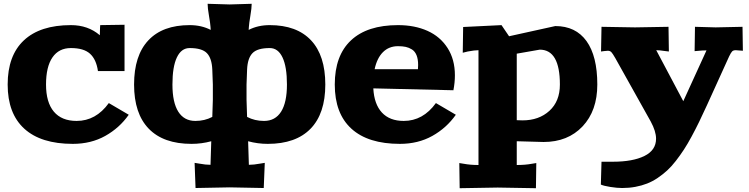

<svg xmlns="http://www.w3.org/2000/svg" viewBox="-20 -741 3907 1002"><path d="M350.1 -609.9Q439.5 -609.9 501 -557.1Q501 -581.1 502 -594.2L502.9 -609.9L629.9 -611.8V-370.1H491.2Q482.4 -431.2 449.7 -460.7Q417 -490.2 350.1 -490.2Q287.1 -490.2 253.7 -441.4Q220.2 -392.6 220.2 -299.8Q220.2 -207 261 -158.4Q301.8 -109.9 379.9 -109.9Q480.5 -109.9 547.9 -203.1L651.9 -142.1Q603.5 -73.2 529.3 -31.7Q455.1 9.8 359.9 9.8Q193.8 9.8 106.9 -69.3Q20 -148.4 20 -299.8Q20 -451.2 104.7 -530.5Q189.5 -609.9 350.1 -609.9Z M969.7 -609.9Q1031.2 -609.9 1079.6 -585L1078.6 -600.1Q1077.6 -618.2 1070.6 -658.7Q1063.5 -699.2 1063.5 -721.2L1178.7 -717.8L1293.5 -721.2Q1293.5 -699.2 1286.6 -658.7Q1279.8 -618.2 1278.8 -600.1L1277.8 -585Q1326.2 -609.9 1387.7 -609.9Q1528.8 -609.9 1603.3 -530.5Q1677.7 -451.2 1677.7 -299.8Q1677.7 -148.4 1600.8 -69.3Q1523.9 9.8 1377.4 9.8Q1325.2 9.8 1274.9 -3.9L1278.8 119.1Q1304.2 119.1 1337.9 112.8L1361.8 108.9L1356.4 240.2L1178.7 236.8L1000.5 240.2L995.6 108.9L1019.5 112.8Q1053.2 119.1 1078.6 119.1L1082.5 -3.9Q1032.2 9.8 979.5 9.8Q833 9.8 756.3 -69.3Q679.7 -148.4 679.7 -299.8Q679.7 -451.2 754.2 -530.5Q828.6 -609.9 969.7 -609.9ZM879.9 -299.8Q879.9 -206.5 910.4 -158.2Q940.9 -109.9 999.5 -109.9Q1048.3 -109.9 1087.9 -130.9L1090.8 -220.2V-299.8L1087.9 -377.9Q1085.4 -437 1059.8 -463.6Q1034.2 -490.2 969.7 -490.2Q926.3 -490.2 903.1 -441.4Q879.9 -392.6 879.9 -299.8ZM1266.6 -220.2 1269.5 -130.9Q1309.1 -109.9 1357.9 -109.9Q1416.5 -109.9 1447 -158.2Q1477.5 -206.5 1477.5 -299.8Q1477.5 -392.6 1454.3 -441.4Q1431.2 -490.2 1387.7 -490.2Q1323.2 -490.2 1297.6 -463.6Q1272 -437 1269.5 -377.9L1266.6 -299.8Z M2057.1 -609.9Q2144 -609.9 2210.7 -580.1Q2277.3 -550.3 2315.7 -490.5Q2354 -430.7 2354 -348.1Q2354 -310.1 2346.2 -270L1928.2 -279.8Q1932.6 -197.3 1973.1 -153.6Q2013.7 -109.9 2086.9 -109.9Q2187.5 -109.9 2254.9 -203.1L2358.9 -142.1Q2310.5 -73.2 2236.3 -31.7Q2162.1 9.8 2066.9 9.8Q1900.9 9.8 1814 -69.3Q1727.1 -148.4 1727.1 -299.8Q1727.1 -451.2 1811.8 -530.5Q1896.5 -609.9 2057.1 -609.9ZM1935.1 -379.9H2161.1Q2162.1 -387.7 2162.1 -401.9Q2162.1 -432.6 2153.8 -452.9Q2145.5 -473.1 2129.9 -482.9Q2114.3 -492.7 2097.4 -496.3Q2080.6 -500 2057.1 -500Q2009.8 -500 1978.5 -468.8Q1947.3 -437.5 1935.1 -379.9Z M2377 109.9 2400.9 113.8Q2434.6 120.1 2477.1 120.1V-479Q2457 -479 2420.9 -472.2L2395 -465.8L2397 -600.1L2597.2 -609.9L2636.7 -551.8L2877.9 -605Q2984.4 -605 3040.8 -526.6Q3097.2 -448.2 3097.2 -299.8Q3097.2 -163.1 3020.3 -81.5Q2943.4 0 2816.9 0L2676.8 -3.9V120.1Q2721.2 120.1 2754.9 113.8L2778.8 109.9L2776.9 241.2L2577.1 237.8L2378.9 241.2ZM2676.8 -113.8 2707 -112.8Q2792.5 -112.8 2847.2 -162.6Q2901.9 -212.4 2901.9 -299.8Q2901.9 -481.9 2796.9 -481.9L2676.8 -460.9Z M3115.7 222.2 3119.1 103H3178.7Q3282.2 103 3343 73Q3403.8 43 3403.8 -17.1Q3403.8 -55.7 3376 -106.9L3190.9 -438Q3177.2 -461.9 3170.4 -469Q3163.6 -476.1 3151.9 -476.1Q3145 -476.1 3132.6 -474.4Q3120.1 -472.7 3116.7 -472.2L3119.1 -601.1L3293.9 -598.1L3468.8 -601.1L3470.7 -472.2L3446.8 -475.1Q3422.4 -479 3404.8 -479L3545.9 -212.9L3667 -478Q3644.5 -478 3628.9 -476.1L3605 -474.1L3606.9 -601.1L3714.8 -598.1L3855 -601.1L3856.9 -476.1Q3820.3 -479 3819.8 -479Q3807.1 -479 3801 -472.9Q3794.9 -466.8 3785.2 -446.8L3668.9 -190.9Q3647 -143.1 3628.9 -105.7Q3610.8 -68.4 3589.6 -29.1Q3568.4 10.3 3549.1 39.8Q3529.8 69.3 3507.1 98.6Q3484.4 127.9 3461.7 148.7Q3439 169.4 3412.4 187.5Q3385.7 205.6 3357.2 216.8Q3328.6 228 3295.9 234.1Q3263.2 240.2 3227.1 240.2Q3200.2 240.2 3165 234.6Q3129.9 229 3115.7 222.2Z"/></svg>

Font: Zantroke
Style: Regular
Weight: 500
Foundry: gluk
Version: Version 0.36